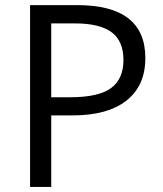

<svg xmlns="http://www.w3.org/2000/svg" viewBox="-20 -734 642 754"><path d="M98.1 -713.9H283.2Q550.8 -713.9 550.8 -505.9Q550.8 -397.5 476.8 -339.1Q402.8 -280.8 265.1 -280.8H181.2V0H98.1ZM181.2 -642.1V-352.1H255.9Q366.7 -352.1 415.8 -387.9Q464.8 -423.8 464.8 -498.3Q464.8 -572.8 418.2 -607.4Q371.6 -642.1 273.9 -642.1Z"/></svg>

Font: Open Sans Hebrew
Style: Regular
Weight: 400
Foundry: Ascender Corporation, Yanek Iontef
Version: Version 2.001;PS 002.001;hotconv 1.0.70;makeotf.lib2.5.58329